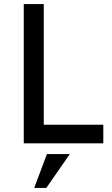

<svg xmlns="http://www.w3.org/2000/svg" viewBox="-20 -710 554 951"><path d="M97.7 0V-689.9H196.8V-92.3H491.7V0ZM149.4 220.7 212.4 53.2H325.7L209.5 220.7Z"/></svg>

Font: HK Grotesk Medium
Style: Regular
Weight: 500
Designer: Alfredo Marco Pradil and Stefan Peev
Foundry: Hanken Design Co.
Version: Version 1.045;PS 001.045;hotconv 1.0.88;makeotf.lib2.5.64775